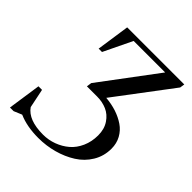

<svg xmlns="http://www.w3.org/2000/svg" viewBox="-195 -830 966 966"><g transform="rotate(45 288.0 -347.0)"><path d="M22.9 0 48.8 -176.8H74.2L95.2 -75.2Q132.8 -21 236.8 -21Q275.4 -21 311 -34.2Q346.7 -47.4 374.8 -71.3Q402.8 -95.2 419.4 -132.6Q436 -169.9 436 -214.8Q436 -259.3 415 -290.5Q394 -321.8 362.8 -335.4Q331.5 -349.1 293.9 -349.1H221.2L225.1 -376L450.2 -676.8H226.1L152.8 -524.9H128.9L154.8 -702.1H561L557.1 -676.8L331.1 -377Q371.6 -373.5 406.5 -362.1Q441.4 -350.6 469.7 -331.3Q498 -312 514.4 -282Q530.8 -252 530.8 -214.8Q530.8 -161.6 504.6 -118.4Q478.5 -75.2 435.5 -48.1Q392.6 -21 340.1 -6.6Q287.6 7.8 231.9 7.8Q150.4 7.8 91.8 -18.1L48.8 0Z"/></g></svg>

Font: Dihjauti
Style: Bold Italic
Weight: 700
Italic angle: -9°
Designer: T. Christopher White
Version: Version 3.0.0